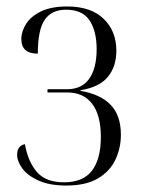

<svg xmlns="http://www.w3.org/2000/svg" viewBox="-20 -564 438 594"><path d="M185 10Q133 10 99 -5.5Q65 -21 49 -43Q33 -65 33 -85Q33 -113 57 -118Q67 -63 94.5 -31.5Q122 0 178 0Q237 0 264.5 -36Q292 -72 292 -140Q292 -208 265 -243Q238 -278 188 -278H127V-288H188Q233 -288 256 -320.5Q279 -353 279 -412Q279 -468 257 -501Q235 -534 184 -534Q140 -534 118.5 -503Q97 -472 97 -398Q46 -398 46 -443Q46 -467 61 -490.5Q76 -514 107.5 -529Q139 -544 188 -544Q261 -544 300.5 -506Q340 -468 340 -407Q340 -358 313.5 -326Q287 -294 229 -285V-283Q292 -272 323 -239Q354 -206 354 -147Q354 -106 337 -70Q320 -34 283 -12Q246 10 185 10Z"/></svg>

Font: Noto Serif Display Condensed Light
Style: Regular
Weight: 300
Width: 3
Designer: Monotype Design Team
Foundry: Monotype Imaging Inc.
Version: Version 2.009